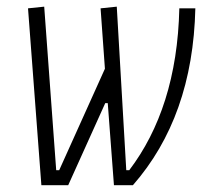

<svg xmlns="http://www.w3.org/2000/svg" viewBox="-20 -542 626 562"><path d="M313.5 0H369.1C485.4 -132.8 546.9 -304.7 551.8 -517.6H504.9C500.5 -318.4 448.2 -162.1 358.4 -43.9H349.6L321.8 -522.5L274.4 -517.6L287.1 -340.8L153.3 -43.9H144.5L109.4 -522.5L62 -517.6L101.1 0H179.7L288.1 -240.2H295.4Z"/></svg>

Font: Cascadia Code PL ExtraLight
Style: Italic
Weight: 200
Italic angle: -10°
Monospace: yes
Designer: Aaron Bell
Foundry: Saja Typeworks
Version: Version 2404.023